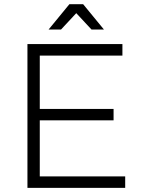

<svg xmlns="http://www.w3.org/2000/svg" viewBox="-20 -914 688 934"><path d="M589 0H113.5V-699.5H575.5V-643.5H173.5V-384H532.5V-328.5H173.5V-56H589ZM485.5 -770.5H425L351 -850L277 -770.5H216.5L317.5 -893.5H384.5Z"/></svg>

Font: Argentum Novus Light
Style: Regular
Weight: 300
Designer: Julieta Ulanovsky (font) & Cristiano Sobral (main changes)
Foundry: Julieta Ulanovsky (font) & Cristiano Sobral (main changes)
Version: Version 3.00;November 27, 2020;FontCreator 13.0.0.2655 64-bi